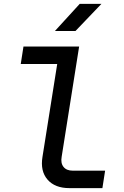

<svg xmlns="http://www.w3.org/2000/svg" viewBox="-20 -970 640 990"><path d="M338 0Q263 0 225 -44Q187 -88 199 -161L275 -640H87L101 -730H388L298 -162Q292 -129 307.5 -109.5Q323 -90 355 -90H522L508 0ZM263 -810 391 -950H503L369 -810Z"/></svg>

Font: JetBrains Mono NL Medium
Style: Italic
Weight: 500
Italic angle: -9°
Monospace: yes
Designer: Philipp Nurullin, Konstantin Bulenkov
Foundry: JetBrains
Version: Version 2.305; ttfautohint (v1.8.4.7-5d5b)